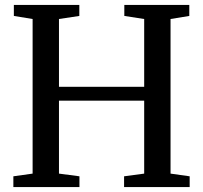

<svg xmlns="http://www.w3.org/2000/svg" viewBox="-20 -763 828 783"><path d="M34.5 -44 113 -55V-685.5L36.5 -698V-743H303.5V-698L220.5 -685.5V-409H568V-685.5L487 -698V-743H752V-698L675.5 -685.5V-55L753.5 -44V0H486V-44L568 -55V-352.5H220.5V-55L304 -44V0H34.5Z"/></svg>

Font: Merriweather 12pt
Style: Regular
Weight: 400
Designer: Eben Sorkin
Foundry: Eben Sorkin
Version: Version 2.100